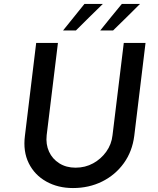

<svg xmlns="http://www.w3.org/2000/svg" viewBox="-20 -943 799 971"><path d="M216 -259Q211 -213 228 -176Q245 -139 280 -117Q315 -95 362 -95Q411 -95 451 -117Q491 -139 517.5 -176Q544 -213 549 -259L606 -726H716L659 -256Q649 -177 606 -117.5Q563 -58 496.5 -25Q430 8 349 8Q273 8 214 -25Q155 -58 125.5 -117.5Q96 -177 106 -256L163 -726H273ZM500 -923Q466 -890 431.5 -856Q397 -822 364 -789H299Q326 -822 353 -856Q380 -890 407 -923ZM688 -923Q655 -890 620.5 -856Q586 -822 552 -789H487Q514 -822 541 -856Q568 -890 596 -923Z"/></svg>

Font: Josefin Sans Medium
Style: Italic
Weight: 500
Italic angle: -7°
Designer: Santiago Orozco
Foundry: Typemade
Version: Version 2.000